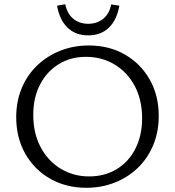

<svg xmlns="http://www.w3.org/2000/svg" viewBox="-20 -883 831 912"><path d="M390 9Q294 9 218.5 -34Q143 -77 100 -153Q57 -229 57 -326Q57 -402 83.5 -465Q110 -528 157.5 -573Q205 -618 267.5 -642.5Q330 -667 402 -667Q498 -667 573 -624Q648 -581 691 -505.5Q734 -430 734 -332Q734 -256 707.5 -193Q681 -130 634 -85Q587 -40 524.5 -15.5Q462 9 390 9ZM403 -45Q478 -45 535 -80Q592 -115 623.5 -177.5Q655 -240 655 -321Q655 -409 620 -474.5Q585 -540 524.5 -576.5Q464 -613 388 -613Q315 -613 258.5 -578Q202 -543 170 -481Q138 -419 138 -337Q138 -250 173 -184Q208 -118 268.5 -81.5Q329 -45 403 -45ZM399 -715Q339 -715 301 -751.5Q263 -788 251 -856L290 -863Q299 -818 328 -794Q357 -770 399 -770Q441 -770 470.5 -794Q500 -818 508 -862L547 -856Q535 -788 497 -751.5Q459 -715 399 -715Z"/></svg>

Font: Ysabeau Office
Style: Regular
Weight: 400
Designer: Christian Thalmann (Catharsis Fonts)
Version: Version 2.001;gftools[0.9.30]; featfreeze: tnum,lnum,ss02